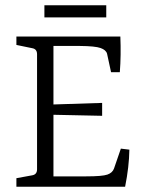

<svg xmlns="http://www.w3.org/2000/svg" viewBox="-20 -706 545 726"><path d="M147.9 -640.1V-686H381.8V-640.1ZM182.1 -532.2V-311L366.2 -316.9V-268.1L182.1 -272V-39.1H305.2Q367.2 -39.1 386.2 -45.9Q405.3 -52.7 411.1 -68.8L437 -144L469.2 -140.1Q468.3 -76.2 453.1 0H42V-32.2L101.1 -43Q120.1 -45.9 120.1 -65.9V-501Q120.1 -521 101.1 -523.9L42 -536.1V-567.9H435.1Q438 -497.1 433.1 -433.1H399.9L384.8 -502.9Q380.9 -517.1 360.4 -524.4Q339.8 -531.7 283.2 -532.2Z"/></svg>

Font: Yrsa-Light
Style: Regular
Weight: 300
Designer: Anna Giedrys (Yrsa+Rasa design), David Brezina (Yrsa art-direction, Rasa art-direction, design)
Foundry: Rosetta Type Foundry
Version: Version 1.001;PS 1.1;hotconv 1.0.88;makeotf.lib2.5.647800